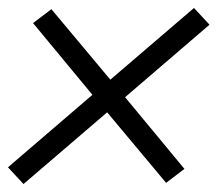

<svg xmlns="http://www.w3.org/2000/svg" viewBox="-23 -581 546 482"><path d="M36 -119 -3 -161 209 -343 60 -523 106 -558 254 -381 464 -561 503 -519 291 -337 440 -157 394 -122 246 -299Z"/></svg>

Font: Iosevka SS04 Light Oblique
Style: Regular
Weight: 300
Italic angle: -9°
Monospace: yes
Designer: Belleve Invis
Foundry: Belleve Invis
Version: Version 19.0.0; ttfautohint (v1.8.4)